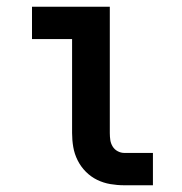

<svg xmlns="http://www.w3.org/2000/svg" viewBox="-20 -550 540 570"><path d="M349 0Q328 0 307.5 -3.5Q287 -7 268.5 -16Q250 -25 235 -40Q220 -55 210.5 -74Q201 -93 197.5 -113.5Q194 -134 194 -155V-434H75V-530H306V-155Q306 -144 307.5 -134Q309 -124 314.5 -115Q320 -106 329.5 -101Q339 -96 349 -96H434V0Z"/></svg>

Font: Iosevka Slab
Style: Bold
Weight: 700
Monospace: yes
Designer: Belleve Invis
Foundry: Belleve Invis
Version: Version 11.1.1; ttfautohint (v1.8.3)